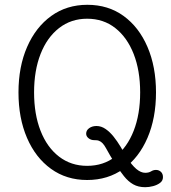

<svg xmlns="http://www.w3.org/2000/svg" viewBox="-20 -735 714 800"><path d="M343 15Q257 15 192.5 -31.5Q128 -78 92.5 -160.5Q57 -243 57 -350Q57 -457 93 -539.5Q129 -622 193.5 -668.5Q258 -715 344 -715Q431 -715 495 -668.5Q559 -622 594.5 -539.5Q630 -457 630 -350Q630 -243 594.5 -160.5Q559 -78 494.5 -31.5Q430 15 343 15ZM343 -44Q411 -44 460.5 -82.5Q510 -121 537 -190Q564 -259 564 -350Q564 -441 537 -510Q510 -579 460.5 -618Q411 -657 343 -657Q276 -657 226 -618Q176 -579 149 -510Q122 -441 122 -350Q122 -259 149 -190Q176 -121 226 -82.5Q276 -44 343 -44ZM585 45Q556 45 535 33Q514 21 496.5 -1Q479 -23 460 -52Q436 -91 422 -117Q408 -143 393 -148Q389 -150 384 -150.5Q379 -151 373 -151Q359 -151 349 -159Q339 -167 339 -178Q339 -192 351.5 -201Q364 -210 382 -210Q402 -210 420 -197.5Q438 -185 453.5 -165.5Q469 -146 482.5 -123.5Q496 -101 508 -80Q529 -47 548 -31Q567 -15 585 -15Q600 -15 609.5 -21Q619 -27 630 -27Q642 -27 650.5 -19Q659 -11 659 3Q659 18 647 27Q635 36 618 40.5Q601 45 585 45Z"/></svg>

Font: National Park Light
Style: Regular
Weight: 300
Designer: Andrea Herstowski, Ben Hoepner
Version: Version 1.009